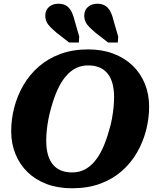

<svg xmlns="http://www.w3.org/2000/svg" viewBox="-20 -993 851 1030"><path d="M367 17Q291 17 231 -5.5Q171 -28 128.5 -69Q86 -110 63 -166.5Q40 -223 40 -289Q40 -353 56.5 -416.5Q73 -480 105.5 -536Q138 -592 187 -635Q236 -678 302.5 -703Q369 -728 453 -728Q528 -728 588.5 -705Q649 -682 691.5 -641Q734 -600 757 -544Q780 -488 780 -421Q780 -357 763.5 -293.5Q747 -230 714.5 -174Q682 -118 633 -75Q584 -32 517.5 -7.5Q451 17 367 17ZM453 -642Q416 -642 386.5 -627Q357 -612 332.5 -583Q308 -554 289 -512.5Q270 -471 255 -417Q246 -386 240 -355Q234 -324 231 -294.5Q228 -265 228 -238Q228 -197 236.5 -165.5Q245 -134 262.5 -112Q280 -90 306 -79Q332 -68 367 -68Q404 -68 433.5 -83Q463 -98 487.5 -127Q512 -156 531 -197.5Q550 -239 565 -293Q575 -325 580.5 -355.5Q586 -386 589 -415.5Q592 -445 592 -472Q592 -513 583.5 -544.5Q575 -576 557.5 -598Q540 -620 514 -631Q488 -642 453 -642ZM379 -887 405 -797 403 -765H351L285 -816Q264 -834 250 -848Q236 -862 229.5 -877Q223 -892 223 -910Q223 -938 242.5 -955.5Q262 -973 293 -973Q318 -973 334 -963.5Q350 -954 361 -935Q372 -916 379 -887ZM588 -887 614 -797 612 -765H560L494 -816Q473 -834 459 -848Q445 -862 438.5 -877Q432 -892 432 -910Q432 -938 451.5 -955.5Q471 -973 502 -973Q526 -973 542.5 -963.5Q559 -954 570 -935Q581 -916 588 -887Z"/></svg>

Font: Roboto Serif
Style: Bold Italic
Weight: 700
Italic angle: -10°
Designer: Greg Gazdowicz
Foundry: Commercial Type
Version: Version 1.008